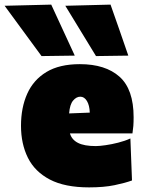

<svg xmlns="http://www.w3.org/2000/svg" viewBox="-73 -796 619 832"><path d="M313 16Q208 16 143 -18Q78 -52 48 -112.2Q18 -172.5 18 -251Q18 -329.5 45 -389.8Q72 -450 128.2 -484Q184.5 -518 273 -518Q384 -518 445 -463.5Q506 -409 506 -288Q506 -266.5 504.8 -250.2Q503.5 -234 501 -218H230Q238 -190.5 265 -176.8Q292 -163 342 -163Q358 -163 384.2 -166.8Q410.5 -170.5 439.2 -177.8Q468 -185 492 -196L499 -14Q469 -3 423 6.5Q377 16 313 16ZM275 -377Q258 -377 243.8 -360.2Q229.5 -343.5 226.5 -304.5L316 -308Q315 -339.5 303.8 -358.2Q292.5 -377 275 -377ZM107 -553Q69 -605 28.8 -659.5Q-11.5 -714 -53 -771L149 -776Q174.5 -720.5 200 -665.5Q225.5 -610.5 251 -555ZM343 -553Q311.5 -605 278 -659.5Q244.5 -714 210 -771L406 -776Q425.5 -720.5 444.8 -665.5Q464 -610.5 483 -555Z"/></svg>

Font: Commissioner Black
Style: Regular
Weight: 900
Designer: Kostas Bartsokas
Foundry: Kostas Bartsokas
Version: Version 1.000; ttfautohint (v1.8.3)